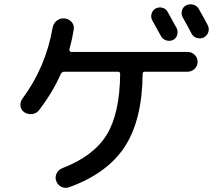

<svg xmlns="http://www.w3.org/2000/svg" viewBox="-20 -856 1040 901"><path d="M710.9 -816.4Q726.6 -824.2 743.2 -819.3Q759.8 -814.5 767.6 -798.8Q802.7 -735.4 808.6 -724.6Q816.4 -710 811.5 -692.4Q806.6 -674.8 791 -668Q775.4 -661.1 758.8 -667Q742.2 -672.9 734.4 -688.5Q700.2 -750 694.3 -760.7Q686.5 -775.4 691.4 -792Q696.3 -808.6 710.9 -816.4ZM854.5 -831.1Q870.1 -838.9 887.2 -834Q904.3 -829.1 913.1 -813.5Q941.4 -763.7 955.1 -737.3Q962.9 -721.7 957.5 -705.1Q952.1 -688.5 935.5 -679.7Q919.9 -672.9 902.8 -678.2Q885.7 -683.6 877.9 -700.2Q865.2 -725.6 836.9 -775.4Q829.1 -790 834 -807.1Q838.9 -824.2 854.5 -831.1ZM85 -392.6Q194.3 -540 226.6 -724.6Q230.5 -746.1 246.1 -758.8Q261.7 -771.5 283.2 -769.5Q302.7 -767.6 315.9 -752.9Q329.1 -738.3 326.2 -717.8Q319.3 -673.8 305.7 -624Q304.7 -620.1 307.1 -616.2Q309.6 -612.3 315.4 -612.3H860.4Q879.9 -612.3 893.6 -598.6Q907.2 -585 907.2 -565.9Q907.2 -546.9 893.6 -533.2Q879.9 -519.5 860.4 -519.5H660.2Q649.4 -519.5 649.4 -509.8Q647.5 -293 565.4 -167.5Q483.4 -42 304.7 22.5Q286.1 29.3 268.6 21Q251 12.7 244.1 -5.9Q237.3 -23.4 245.1 -41Q252.9 -58.6 271.5 -66.4Q418.9 -123 480.5 -223.1Q542 -323.2 543.9 -508.8Q543.9 -519.5 533.2 -519.5H282.2Q271.5 -519.5 265.6 -509.8Q227.5 -422.9 163.1 -338.9Q151.4 -323.2 130.9 -320.8Q110.4 -318.4 94.2 -329.1Q78.1 -339.8 76.2 -358.9Q74.2 -377.9 85 -392.6Z"/></svg>

Font: Rounded-X Mgen+ 2m medium
Style: Regular
Weight: 500
Designer: [Source Han Sans]
Ryoko NISHIZUKA  (kana & ideographs); Paul D. Hunt (Latin, Greek & Cyrillic); Wenlong ZHANG  (bopomofo
Version: Version 1.059.20150602